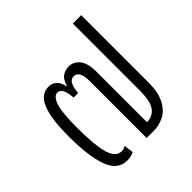

<svg xmlns="http://www.w3.org/2000/svg" viewBox="-163 -708 842 842"><g transform="rotate(-45 258.5 -287.0)"><path d="M156 10Q97 10 72.5 -56.5Q48 -123 48 -247Q48 -334 60.5 -381Q73 -428 93.5 -446Q114 -464 139 -464Q160 -464 175 -451.5Q190 -439 198 -407H199Q207 -439 225 -451.5Q243 -464 264 -464Q294 -464 314.5 -439.5Q335 -415 335 -359V-48Q370 -48 390.5 -74.5Q411 -101 411 -169V-584H463V-167Q463 -105 443.5 -68Q424 -31 393.5 -15.5Q363 0 328 0H285V-352Q285 -418 250 -418Q234 -418 224.5 -403Q215 -388 212 -352H184Q181 -388 172 -403Q163 -418 149 -418Q127 -418 114 -380.5Q101 -343 101 -249Q101 -138 116 -87Q131 -36 168 -36Q180 -36 192 -44L198 0Q180 10 156 10Z"/></g></svg>

Font: Noto Sans Thai UI ExtCond Light
Style: Regular
Weight: 300
Width: 2
Designer: Monotype Design Team
Foundry: Monotype Imaging Inc.
Version: Version 2.000; ttfautohint (v1.8.4.7-5d5b)